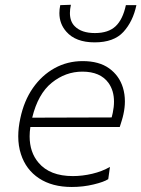

<svg xmlns="http://www.w3.org/2000/svg" viewBox="-20 -754 577 784"><path d="M273 9.5Q193 9.5 139.5 -25.8Q86 -61 65.5 -124.5Q54.5 -158 54.5 -197.5Q54.5 -232 63 -271Q78 -342.5 114.5 -394.8Q151 -447 203.2 -475.8Q255.5 -504.5 317.5 -504.5Q384.5 -504.5 425.8 -474.8Q467 -445 482 -396Q490 -369.5 490 -340Q490 -315 484 -287.5Q481.5 -275.5 477 -261Q472.5 -246.5 469 -235.5H104Q101 -215.5 101 -197.5Q101 -132 137.5 -89.5Q183.5 -35 277.5 -35Q316.5 -35 356.8 -44.5Q397 -54 429 -72.5L422 -22.5Q404.5 -11 362 -0.8Q319.5 9.5 273 9.5ZM316.5 -461.5Q247.5 -461.5 191.2 -416Q135 -370.5 111.5 -273.5L436 -274.5Q438.5 -284.5 440.5 -293.5Q445.5 -317.5 445.5 -339Q445.5 -384 423 -415.5Q389.5 -461.5 316.5 -461.5ZM366.5 -581Q289 -581 251 -624.5Q222.5 -656.5 222.5 -700.5Q222.5 -716 226 -733L269.5 -734.5Q265.5 -716 265.5 -701Q265.5 -666.5 285 -647Q312.5 -619 367.5 -619Q422.5 -619 452 -646.8Q481.5 -674.5 494 -733H537Q523 -666.5 484 -623.8Q445 -581 366.5 -581Z"/></svg>

Font: Heraclito ExtraLight
Style: Italic
Weight: 200
Italic angle: -12°
Designer: Kostas Bartsokas (font) & Cristiano Sobral (main changes)
Foundry: Kostas Bartsokas (font) & Cristiano Sobral (main changes)
Version: Version 1.00;July 8, 2020;FontCreator 13.0.0.2655 64-bit